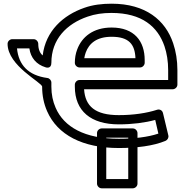

<svg xmlns="http://www.w3.org/2000/svg" viewBox="-20 -765 1016 1039"><path d="M623 -92C696 -92 765 -101 820 -116L837 -42C781 -23 704 -14 623 -14C438 -14 326 -78 281 -182C266 -216 258 -254 258 -296V-318C258 -331 247 -342 236 -343C133 -357 81 -413 72 -503H139C146 -452 177 -416 226 -401C228 -400 258 -390 258 -425C258 -552 340 -636 454 -675C494 -689 536 -695 583 -695C749 -695 834 -620 870 -515C883 -477 890 -433 890 -385V-332H410C395 -332 385 -318 385 -307V-296C385 -164 472 -92 623 -92ZM623 -142C495 -142 441 -190 435 -282H915C926 -282 940 -292 940 -307V-385C940 -438 932 -487 917 -531C875 -656 768 -745 584 -745C532 -745 482 -739 437 -723C321 -683 227 -597 211 -465C197 -477 187 -496 187 -528C187 -539 177 -553 162 -553H46C35 -553 21 -543 21 -528C21 -408 208 -319 208 -296C208 -248 217 -204 235 -163C291 -35 427 36 623 36C718 36 810 25 876 -3C886 -7 894 -20 891 -32L862 -153C858 -170 842 -175 830 -171C774 -153 703 -142 623 -142ZM763 -440C763 -542 707 -616 584 -616C484 -616 423 -565 398 -498C389 -475 385 -450 385 -425C385 -410 399 -400 410 -400H738C753 -400 763 -414 763 -425ZM713 -450H436C438 -460 440 -471 444 -481C462 -530 503 -566 584 -566C678 -566 710 -525 713 -450ZM674 204H555V-20H674ZM699 254C710 254 724 244 724 229V-45C724 -56 714 -70 699 -70H530C519 -70 505 -60 505 -45V229C505 240 515 254 530 254Z"/></svg>

Font: Asimov
Style: XWidOu
Weight: 500
Designer: Google
Version: Version 2.000980; 2014